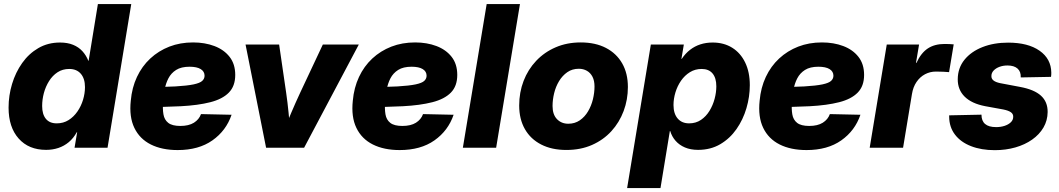

<svg xmlns="http://www.w3.org/2000/svg" viewBox="-20 -748 5363 972"><path d="M213.4 10.7Q125.5 10.7 74.5 -46.6Q23.4 -104 23.4 -203.1Q23.4 -264.2 41 -322.8Q58.6 -381.3 92.3 -429Q126 -476.6 174.3 -504.6Q222.7 -532.7 283.7 -532.7Q321.8 -532.7 349.9 -521.2Q377.9 -509.8 397 -489Q416 -468.3 427.2 -440.4H428.7L475.6 -727.5H644.5L524.4 0H357.4L370.6 -78.6H368.7Q351.6 -47.9 328.1 -28.3Q304.7 -8.8 275.6 1Q246.6 10.7 213.4 10.7ZM267.1 -123.5Q300.8 -123.5 326.9 -139.9Q353 -156.2 371.8 -183.3Q390.6 -210.4 400.4 -242.9Q410.2 -275.4 410.2 -307.1Q410.2 -350.1 389.2 -374.5Q368.2 -398.9 330.6 -398.9Q296.9 -398.9 271.2 -382.1Q245.6 -365.2 228.3 -337.4Q210.9 -309.6 202.1 -276.9Q193.4 -244.1 193.4 -211.4Q193.4 -169.4 212.2 -146.5Q231 -123.5 267.1 -123.5Z M879.4 11.7Q799.8 11.7 743.4 -16.6Q687 -44.9 660.2 -100.6Q633.3 -156.2 642.1 -238.3Q647.9 -304.2 673.3 -358.4Q698.7 -412.6 740.7 -451.7Q782.7 -490.7 837.4 -512Q892.1 -533.2 957.5 -533.2Q1017.1 -533.2 1065.4 -514.9Q1113.8 -496.6 1142.3 -460.2Q1170.9 -423.8 1170.9 -368.7Q1170.9 -312 1138.4 -279.1Q1106 -246.1 1044.4 -230.5Q982.9 -214.8 895.5 -210.2Q808.1 -205.6 697.8 -205.6L714.4 -307.1Q809.6 -307.1 868.7 -310.5Q927.7 -314 960 -320.8Q992.2 -327.6 1003.9 -338.6Q1015.6 -349.6 1015.6 -364.7Q1015.6 -386.2 996.1 -398.2Q976.6 -410.2 939.5 -410.2Q897.5 -410.2 871.8 -394Q846.2 -377.9 832.5 -351.3Q818.8 -324.7 813.5 -293.7Q808.1 -262.7 805.7 -232.9Q802.7 -197.3 807.4 -169.4Q812 -141.6 831.8 -126Q851.6 -110.4 893.1 -110.4Q935.5 -110.4 961.7 -126.7Q987.8 -143.1 997.6 -170.4L1152.3 -167Q1125 -86.4 1055.4 -37.4Q985.8 11.7 879.4 11.7Z M1327.1 0 1223.1 -522.5H1393.1L1428.7 -278.3Q1436 -228 1440.9 -177.5Q1445.8 -127 1450.2 -75.2H1411.6Q1433.1 -127 1454.6 -177.5Q1476.1 -228 1499.5 -278.3L1614.3 -522.5H1796.4L1519.5 0Z M2003.4 11.7Q1923.8 11.7 1867.4 -16.6Q1811 -44.9 1784.2 -100.6Q1757.3 -156.2 1766.1 -238.3Q1772 -304.2 1797.4 -358.4Q1822.8 -412.6 1864.7 -451.7Q1906.7 -490.7 1961.4 -512Q2016.1 -533.2 2081.5 -533.2Q2141.1 -533.2 2189.5 -514.9Q2237.8 -496.6 2266.4 -460.2Q2294.9 -423.8 2294.9 -368.7Q2294.9 -312 2262.5 -279.1Q2230 -246.1 2168.5 -230.5Q2106.9 -214.8 2019.5 -210.2Q1932.1 -205.6 1821.8 -205.6L1838.4 -307.1Q1933.6 -307.1 1992.7 -310.5Q2051.8 -314 2084 -320.8Q2116.2 -327.6 2127.9 -338.6Q2139.6 -349.6 2139.6 -364.7Q2139.6 -386.2 2120.1 -398.2Q2100.6 -410.2 2063.5 -410.2Q2021.5 -410.2 1995.8 -394Q1970.2 -377.9 1956.5 -351.3Q1942.9 -324.7 1937.5 -293.7Q1932.1 -262.7 1929.7 -232.9Q1926.8 -197.3 1931.4 -169.4Q1936 -141.6 1955.8 -126Q1975.6 -110.4 2017.1 -110.4Q2059.6 -110.4 2085.7 -126.7Q2111.8 -143.1 2121.6 -170.4L2276.4 -167Q2249 -86.4 2179.4 -37.4Q2109.9 11.7 2003.4 11.7Z M2612.3 -727.5 2491.7 0H2323.2L2443.8 -727.5Z M2847.2 11.2Q2773.4 11.2 2719.7 -16.4Q2666 -43.9 2637.2 -94.5Q2608.4 -145 2608.4 -213.9Q2608.4 -280.3 2630.6 -338.1Q2652.8 -396 2694.3 -439.9Q2735.8 -483.9 2793 -508.5Q2850.1 -533.2 2919.9 -533.2Q2994.1 -533.2 3047.6 -505.4Q3101.1 -477.5 3129.9 -427Q3158.7 -376.5 3158.7 -307.6Q3158.7 -243.7 3137.2 -186Q3115.7 -128.4 3075.2 -84Q3034.7 -39.6 2977.1 -14.2Q2919.4 11.2 2847.2 11.2ZM2856.9 -121.6Q2890.1 -121.6 2915.3 -138.9Q2940.4 -156.2 2957 -184.3Q2973.6 -212.4 2981.7 -245.6Q2989.7 -278.8 2989.7 -310.1Q2989.7 -339.4 2979.5 -359.4Q2969.2 -379.4 2951.2 -389.6Q2933.1 -399.9 2910.2 -399.9Q2877 -399.9 2852.1 -382.6Q2827.1 -365.2 2810.3 -337.4Q2793.5 -309.6 2785.4 -276.4Q2777.3 -243.2 2777.3 -211.4Q2777.3 -168 2799.8 -144.8Q2822.3 -121.6 2856.9 -121.6Z M3154.8 204.1 3274.9 -522.5H3441.9L3429.7 -449.7H3431.2Q3449.7 -477.5 3473.4 -495.8Q3497.1 -514.2 3525.6 -523.4Q3554.2 -532.7 3587.9 -532.7Q3644.5 -532.7 3686.8 -506.3Q3729 -480 3752.4 -431.6Q3775.9 -383.3 3775.9 -316.9Q3775.9 -258.3 3758.8 -200.2Q3741.7 -142.1 3708.5 -94.5Q3675.3 -46.9 3626.5 -18.1Q3577.6 10.7 3514.2 10.7Q3476.1 10.7 3447.5 -1.5Q3418.9 -13.7 3400.1 -35.2Q3381.3 -56.6 3373 -84.5H3371.1L3323.7 204.1ZM3468.8 -123.5Q3502.9 -123.5 3528.8 -141.1Q3554.7 -158.7 3571.8 -186.8Q3588.9 -214.8 3597.7 -247.6Q3606.4 -280.3 3606.4 -311Q3606.4 -353 3587.4 -376Q3568.4 -398.9 3532.2 -398.9Q3499 -398.9 3472.7 -382.6Q3446.3 -366.2 3427.7 -339.4Q3409.2 -312.5 3399.4 -280.3Q3389.6 -248 3389.6 -216.3Q3389.6 -172.9 3410.6 -148.2Q3431.6 -123.5 3468.8 -123.5Z M4063 11.7Q3983.4 11.7 3927 -16.6Q3870.6 -44.9 3843.8 -100.6Q3816.9 -156.2 3825.7 -238.3Q3831.5 -304.2 3856.9 -358.4Q3882.3 -412.6 3924.3 -451.7Q3966.3 -490.7 4021 -512Q4075.7 -533.2 4141.1 -533.2Q4200.7 -533.2 4249 -514.9Q4297.4 -496.6 4325.9 -460.2Q4354.5 -423.8 4354.5 -368.7Q4354.5 -312 4322 -279.1Q4289.6 -246.1 4228 -230.5Q4166.5 -214.8 4079.1 -210.2Q3991.7 -205.6 3881.3 -205.6L3897.9 -307.1Q3993.2 -307.1 4052.2 -310.5Q4111.3 -314 4143.6 -320.8Q4175.8 -327.6 4187.5 -338.6Q4199.2 -349.6 4199.2 -364.7Q4199.2 -386.2 4179.7 -398.2Q4160.2 -410.2 4123 -410.2Q4081.1 -410.2 4055.4 -394Q4029.8 -377.9 4016.1 -351.3Q4002.4 -324.7 3997.1 -293.7Q3991.7 -262.7 3989.3 -232.9Q3986.3 -197.3 3991 -169.4Q3995.6 -141.6 4015.4 -126Q4035.2 -110.4 4076.7 -110.4Q4119.1 -110.4 4145.3 -126.7Q4171.4 -143.1 4181.2 -170.4L4335.9 -167Q4308.6 -86.4 4239 -37.4Q4169.4 11.7 4063 11.7Z M4382.8 0 4469.2 -522.5H4632.8L4617.2 -429.7H4619.6Q4642.6 -480 4677 -502.7Q4711.4 -525.4 4761.7 -525.4Q4774.9 -525.4 4786.4 -524.9Q4797.9 -524.4 4808.1 -523.4L4784.7 -382.8Q4774.9 -383.8 4755.6 -384.8Q4736.3 -385.7 4718.3 -385.7Q4688.5 -385.7 4662.8 -372.1Q4637.2 -358.4 4619.9 -333Q4602.5 -307.6 4596.7 -271.5L4551.8 0Z M5016.1 12.2Q4947.8 12.2 4895.8 -8.1Q4843.8 -28.3 4814.7 -66.4Q4785.6 -104.5 4785.2 -156.7Q4785.2 -158.7 4785.2 -160.6Q4785.2 -162.6 4785.2 -164.1L4948.7 -167.5Q4948.7 -136.2 4967 -120.4Q4985.4 -104.5 5022.9 -104.5Q5045.9 -104.5 5065.4 -110.8Q5085 -117.2 5097.2 -128.9Q5109.4 -140.6 5109.4 -156.7Q5109.9 -170.9 5097.7 -179.7Q5085.4 -188.5 5059.1 -193.8L4967.8 -210.4Q4898.9 -223.6 4863.5 -258.8Q4828.1 -293.9 4828.6 -347.2Q4829.1 -403.8 4862.5 -445.3Q4896 -486.8 4953.6 -509.5Q5011.2 -532.2 5083.5 -532.2Q5184.6 -532.2 5242.9 -491.2Q5301.3 -450.2 5302.2 -380.4Q5302.2 -376 5302 -370.4Q5301.8 -364.7 5300.8 -358.9L5147.5 -356Q5148.9 -385.3 5131.3 -400.9Q5113.8 -416.5 5080.1 -416.5Q5058.6 -416.5 5040 -409.7Q5021.5 -402.8 5010.3 -390.9Q4999 -378.9 4999 -363.3Q4998.5 -349.6 5009.3 -340.8Q5020 -332 5043 -327.1L5143.6 -308.1Q5215.3 -294.9 5249.8 -263.7Q5284.2 -232.4 5283.7 -180.7Q5283.2 -137.7 5262.5 -102.3Q5241.7 -66.9 5205.3 -41.3Q5168.9 -15.6 5120.4 -1.7Q5071.8 12.2 5016.1 12.2Z"/></svg>

Font: Inter 28pt ExtraBold
Style: Italic
Weight: 800
Italic angle: -9.3988°
Designer: Rasmus Andersson
Foundry: rsms
Version: Version 4.001;git-66647c0bb